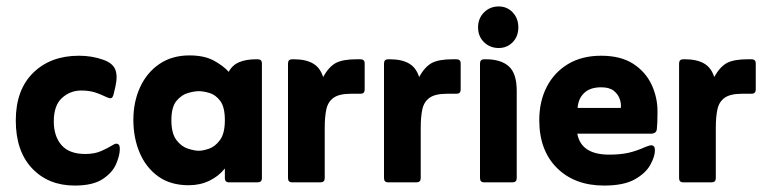

<svg xmlns="http://www.w3.org/2000/svg" viewBox="-20 -566 2385 596"><path d="M212 10Q130 10 79.5 -43.5Q29 -97 29 -192Q29 -287 83 -340Q137 -393 225 -393Q265 -393 299 -381Q329 -371 337.5 -351Q346 -331 338 -296L332 -271Q329 -261 323 -261Q318 -261 312 -264Q289 -275 272 -280Q255 -285 232 -285Q198 -285 172.5 -262Q147 -239 147 -189Q147 -143 171 -115.5Q195 -88 245 -88Q274 -88 295 -97.5Q316 -107 327 -114Q336 -120 341 -120Q352 -120 352 -104Q352 -84 340.5 -57Q329 -30 298.5 -10Q268 10 212 10Z M678 -43Q659 -19 630 -5Q601 9 566 9Q509 9 471 -18.5Q433 -46 413.5 -92Q394 -138 394 -194Q394 -250 415 -295.5Q436 -341 475 -367.5Q514 -394 568 -394Q614 -394 643.5 -378Q673 -362 690 -343Q701 -364 722.5 -373Q744 -382 775 -382H780Q793 -382 793 -369V-13Q793 0 780 0H691Q678 0 678 -13ZM597 -98Q610 -98 629 -104.5Q648 -111 663 -131.5Q678 -152 678 -193Q678 -234 663.5 -253Q649 -272 630 -277.5Q611 -283 597 -283Q584 -283 564 -277.5Q544 -272 528 -253Q512 -234 512 -193Q512 -152 527.5 -131.5Q543 -111 563.5 -104.5Q584 -98 597 -98Z M983 -327Q1001 -359 1022.5 -370.5Q1044 -382 1087 -382H1099Q1112 -382 1112 -369V-288Q1112 -275 1099 -275H1070Q1033 -275 1015.5 -262.5Q998 -250 993 -226.5Q988 -203 988 -170V-13Q988 0 975 0H887Q874 0 874 -13V-369Q874 -382 887 -382H892Q929 -382 951.5 -369Q974 -356 983 -327Z M1281 -327Q1299 -359 1320.5 -370.5Q1342 -382 1385 -382H1397Q1410 -382 1410 -369V-288Q1410 -275 1397 -275H1368Q1331 -275 1313.5 -262.5Q1296 -250 1291 -226.5Q1286 -203 1286 -170V-13Q1286 0 1273 0H1185Q1172 0 1172 -13V-369Q1172 -382 1185 -382H1190Q1227 -382 1249.5 -369Q1272 -356 1281 -327Z M1464 -481Q1464 -509 1482.5 -527.5Q1501 -546 1528 -546Q1554 -546 1571.5 -527.5Q1589 -509 1589 -481Q1589 -453 1571.5 -435Q1554 -417 1528 -417Q1501 -417 1482.5 -435Q1464 -453 1464 -481ZM1470 -13V-369Q1470 -382 1483 -382H1488Q1535 -382 1559.5 -360Q1584 -338 1584 -284V-13Q1584 0 1571 0H1483Q1470 0 1470 -13Z M1772 -151Q1784 -86 1871 -86Q1905 -86 1930 -91.5Q1955 -97 1984 -110Q1996 -115 2001 -115Q2013 -115 2013 -100Q2013 -80 1998.5 -54Q1984 -28 1950 -9Q1916 10 1855 10Q1764 10 1709 -44.5Q1654 -99 1654 -193Q1654 -251 1677 -296Q1700 -341 1743 -367Q1786 -393 1846 -393Q1907 -393 1945.5 -368Q1984 -343 2002.5 -303.5Q2021 -264 2021 -220Q2021 -201 2020.5 -188Q2020 -175 2019 -166Q2018 -151 2000 -151ZM1773 -231H1907Q1909 -243 1904 -258Q1899 -273 1885.5 -284Q1872 -295 1846 -295Q1812 -295 1793.5 -277.5Q1775 -260 1773 -231Z M2197 -327Q2215 -359 2236.5 -370.5Q2258 -382 2301 -382H2313Q2326 -382 2326 -369V-288Q2326 -275 2313 -275H2284Q2247 -275 2229.5 -262.5Q2212 -250 2207 -226.5Q2202 -203 2202 -170V-13Q2202 0 2189 0H2101Q2088 0 2088 -13V-369Q2088 -382 2101 -382H2106Q2143 -382 2165.5 -369Q2188 -356 2197 -327Z"/></svg>

Font: Zain ExtraBold
Style: Regular
Weight: 800
Designer: Zain,Boutros
Foundry: Mobile Telecommunications Company (Zain), 2024
Version: Version 1.50; ttfautohint (v1.8.4)